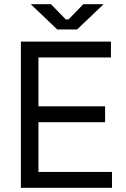

<svg xmlns="http://www.w3.org/2000/svg" viewBox="-20 -899 603 919"><path d="M80 0V-700H511V-624H164V-390H483V-314H164V-76H516V0ZM254 -758 127 -879H224L295 -806H308L379 -879H476L349 -758Z"/></svg>

Font: Space Grotesk Light
Style: Regular
Weight: 400
Version: Version 2.000